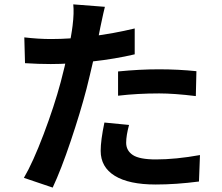

<svg xmlns="http://www.w3.org/2000/svg" viewBox="-20 -810 1017 879"><path d="M439.9 -687.7 432.1 -648.2Q420.7 -592.3 406 -528.3Q391.4 -464.4 376 -403.1Q347.7 -294.7 303.8 -164.3Q260 -33.9 221.2 48.8L89.4 4.2Q130.6 -65.9 179.6 -195.1Q228.5 -324.2 258.1 -434.8Q276.1 -502.4 291.6 -575.6Q307.1 -648.7 312.3 -692.4Q319.6 -751.5 315.4 -790L460.2 -778.8Q455.8 -762.9 439.9 -687.7ZM596.7 -679.7V-561.3Q508.1 -540.3 403 -528.6Q297.9 -516.8 212.4 -516.8Q156.7 -516.8 94.5 -520.8L91.3 -638.9Q156.2 -631.3 213.6 -631.3Q301.8 -631.3 400.9 -643.9Q500 -656.5 596.7 -679.7ZM707.8 -492.7Q796.1 -492.7 879.2 -484.1L876.5 -370.1Q777.3 -382.3 708.7 -382.3Q609.4 -382.3 520.5 -371.8V-482.9Q619.1 -492.7 707.8 -492.7ZM557.6 -156.5Q557.6 -120.6 588.1 -100.3Q618.7 -80.1 693.8 -80.1Q784.7 -80.1 895.5 -100.1L890.9 21Q785.2 34.7 692.9 34.7Q570.1 34.7 505.5 -5.1Q440.9 -44.9 440.9 -119.4Q440.9 -167.2 458 -249L570.8 -238Q557.6 -189.5 557.6 -156.5Z"/></svg>

Font: Min Sans VF VF
Style: Regular
Weight: 400
Designer: Jinseong-Kim, NotoSansCJK, Nunito
Foundry: Jinseong-Kim
Version: Version 1.420;Glyphs 3.1.2 (3151)